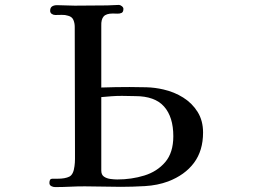

<svg xmlns="http://www.w3.org/2000/svg" viewBox="-20 -759 1040 781"><path d="M685 -205Q685 -283 647.5 -325.5Q610 -368 530 -368Q516 -368 503 -368.5Q490 -369 476 -369Q454 -369 433.5 -367.5Q413 -366 392 -364V-65Q392 -48 403 -40.5Q414 -33 429.5 -31Q445 -29 457 -29Q515 -29 567 -45Q619 -61 652 -99.5Q685 -138 685 -205ZM806 -220Q806 -146 769 -96.5Q732 -47 664 -21Q621 -5 569.5 -2Q518 1 472 1Q435 1 398.5 0Q362 -1 325 -1Q294 -1 264 0.5Q234 2 204 2Q196 2 188.5 -2Q181 -6 181 -15Q181 -32 192.5 -32Q204 -32 214 -32Q245 -32 262 -40.5Q279 -49 283 -83Q285 -97 285 -112Q285 -127 285 -141Q285 -269 284.5 -396Q284 -523 284 -650Q284 -665 278.5 -678Q273 -691 257 -695Q245 -699 231 -698.5Q217 -698 205 -698Q197 -698 190.5 -702.5Q184 -707 184 -715Q184 -728 192 -733Q200 -738 212 -738Q230 -738 247.5 -737Q265 -736 284 -736Q317 -736 349.5 -736.5Q382 -737 416 -737Q428 -737 439.5 -738Q451 -739 464 -739Q469 -739 475.5 -734Q482 -729 482 -723Q482 -710 474.5 -706.5Q467 -703 457 -703.5Q447 -704 439 -704Q412 -704 401.5 -692Q391 -680 392 -654V-403Q421 -404 449.5 -404.5Q478 -405 507 -405Q541 -405 576 -404Q611 -403 645 -395Q689 -385 725.5 -362Q762 -339 784 -303.5Q806 -268 806 -220Z"/></svg>

Font: Kaisei HarunoUmi Medium
Style: Regular
Weight: 500
Designer: Font-Kai, 金井和夫
Foundry: KAZUO KANAI
Version: Version 5.003